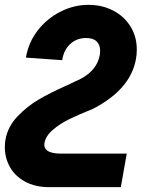

<svg xmlns="http://www.w3.org/2000/svg" viewBox="-43 -579 663 793"><path d="M-23 29Q-23 11 -20.5 -2Q-11 -56.5 30 -99Q71 -141.5 117.8 -168.5Q164.5 -195.5 225.5 -223Q252.5 -235 263.5 -241Q355 -277 369 -351.5Q370.5 -360.5 370.5 -369Q370.5 -394 356 -408Q341.5 -422 313 -422Q273.5 -422 246.8 -397Q220 -372 214 -330.5L64 -341Q74.5 -404 113.2 -453.8Q152 -503.5 207.5 -531.2Q263 -559 322.5 -559Q378.5 -559 424 -535.5Q469.5 -512 495.8 -470Q522 -428 522 -374Q522 -354 518.5 -335Q496 -209.5 341 -129.5L330 -125Q279.5 -104.5 242.5 -86.5Q205.5 -68.5 175.8 -43.2Q146 -18 140.5 12Q140 14.5 140 19Q140 55.5 210.5 55.5H480.5L456 194H161Q102 194 60.2 171Q18.5 148 -2.2 110.5Q-23 73 -23 29Z"/></svg>

Font: JuliaMono ExtraBold
Style: Italic
Weight: 800
Italic angle: -9°
Monospace: yes
Designer: cormullion
Foundry: corm
Version: Version 0.057; ttfautohint (v1.8.4)